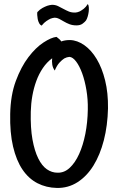

<svg xmlns="http://www.w3.org/2000/svg" viewBox="-20 -844 583 947"><path d="M325.2 -646.5Q361.3 -645.5 396 -621.1Q430.7 -596.7 457 -552.7Q483.4 -508.8 498.5 -447.3Q513.7 -385.7 512.7 -309.6Q510.7 -224.6 492.2 -152.3Q473.6 -80.1 440.9 -27.3Q408.2 25.4 362.3 54.7Q316.4 84 260.7 83Q208 82 164.6 59.6Q121.1 37.1 90.8 -7.8Q60.5 -52.7 44.4 -121.1Q28.3 -189.5 30.3 -282.2Q32.2 -375 58.1 -444.8Q84 -514.6 120.1 -562Q156.2 -609.4 194.3 -634.3Q232.4 -659.2 258.8 -662.1Q275.4 -650.4 282.2 -639.6Q290 -642.6 300.3 -644.5Q310.5 -646.5 325.2 -646.5ZM413.1 -303.7Q414.1 -353.5 406.2 -399.9Q398.4 -446.3 385.3 -482.4Q372.1 -518.6 355.5 -540.5Q338.9 -562.5 322.3 -563.5Q309.6 -562.5 296.9 -555.7Q286.1 -548.8 273.4 -535.2Q260.7 -521.5 250 -496.1Q240.2 -509.8 237.8 -525.4Q235.4 -541 237.3 -556.6Q210.9 -537.1 191.4 -508.3Q171.9 -479.5 159.2 -444.8Q146.5 -410.2 139.6 -371.6Q132.8 -333 131.8 -293Q129.9 -212.9 140.1 -156.2Q150.4 -99.6 168.5 -63Q186.5 -26.4 210.9 -9.3Q235.4 7.8 263.7 7.8Q296.9 8.8 323.7 -16.1Q350.6 -41 370.1 -84Q389.6 -127 400.9 -183.6Q412.1 -240.2 413.1 -303.7ZM353.5 -782.2Q363.3 -783.2 374 -788.1Q382.8 -793 393.1 -800.8Q403.3 -808.6 413.1 -824.2Q417 -819.3 418 -808.6Q418.9 -797.9 417.5 -786.1Q416 -774.4 412.6 -762.7Q409.2 -751 404.3 -743.2Q399.4 -736.3 387.7 -727.5Q376 -718.8 357.4 -718.8Q337.9 -718.8 322.8 -724.6Q307.6 -730.5 295.4 -737.8Q283.2 -745.1 272 -751Q260.7 -756.8 250 -756.8Q240.2 -755.9 229.5 -752Q220.7 -748 209 -740.2Q197.3 -732.4 185.5 -717.8Q177.7 -720.7 172.9 -730Q168 -739.3 166 -750Q164.1 -760.7 163.6 -770Q163.1 -779.3 164.1 -784.2Q176.8 -797.9 189.5 -804.7Q202.1 -811.5 212.9 -815.4Q224.6 -819.3 236.3 -820.3Q252.9 -820.3 266.1 -814Q279.3 -807.6 292.5 -800.3Q305.7 -793 319.8 -787.1Q334 -781.2 353.5 -782.2Z"/></svg>

Font: Rancho
Style: Regular
Weight: 400
Designer: Font Diner, Inc
Foundry: Font Diner, Inc
Version: Version 1.000